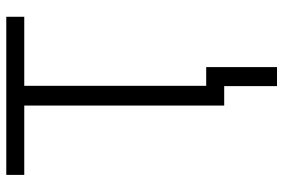

<svg xmlns="http://www.w3.org/2000/svg" viewBox="-172 -596 944 641"><g transform="rotate(-90 300.5 -276.0)"><path d="M36.6 -667.5V-727.5H564.5V-667.5H334V0H268.1V-667.5ZM396.5 -60.1V176.3H333V-60.1Z"/></g></svg>

Font: Inter Tight Light
Style: Regular
Weight: 300
Designer: Rasmus Andersson
Foundry: rsms
Version: Version 3.004